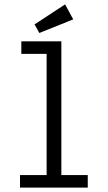

<svg xmlns="http://www.w3.org/2000/svg" viewBox="-20 -853 490 873"><path d="M71 0V-57H192V-608H77V-665H259V-57H379V0ZM159 -703 137 -742 276 -833 313 -765Z"/></svg>

Font: Inconsolata SemiCondensed
Style: Regular
Weight: 400
Width: 4
Monospace: yes
Designer: Raph Levien, Cyreal, Brenton Simpson
Foundry: Raph Levien, Cyreal, Google
Version: Version 3.000; ttfautohint (v1.8.2.53-6de2)